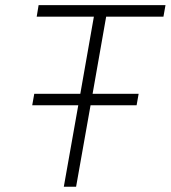

<svg xmlns="http://www.w3.org/2000/svg" viewBox="-20 -713 652 733"><path d="M103 -311 110.8 -355H286.6L338.4 -649.4H120.1L127.4 -693.4H611.8L604 -649.4H385.3L333.5 -355H509.3L501.5 -311H325.7L270.5 0H223.6L278.8 -311Z"/></svg>

Font: CaskaydiaCove NFP ExtraLight
Style: Italic
Weight: 200
Italic angle: -10°
Designer: Aaron Bell
Foundry: Saja Typeworks
Version: Version 2111.001; VTT 6.35;Nerd Fonts 3.1.1